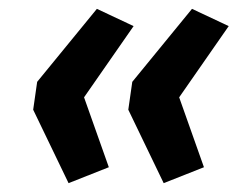

<svg xmlns="http://www.w3.org/2000/svg" viewBox="-20 -486 548 434"><path d="M135 -72 55 -238 64 -301 199 -466 282 -427 170 -266 226 -108ZM350 -72 270 -238 279 -301 414 -466 497 -427 385 -266 441 -108Z"/></svg>

Font: Nunito Sans 9pt
Style: Bold Italic
Weight: 700
Italic angle: -9°
Version: Version 3.101;gftools[0.9.27]